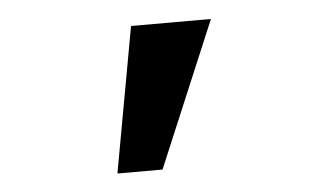

<svg xmlns="http://www.w3.org/2000/svg" viewBox="-34 -210 708 407"><g transform="rotate(-5 320.0 -6.5)"><path d="M257 -161H427L297 148H201Z"/></g></svg>

Font: Writer SemiBold
Style: Regular
Weight: 600
Monospace: yes
Designer: Mike Abbink, Paul van der Laan, Pieter van Rosmalen
Foundry: Bold Monday
Version: Version 2.001 2020